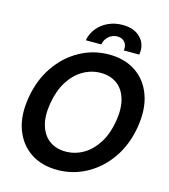

<svg xmlns="http://www.w3.org/2000/svg" viewBox="-134 -1037 1016 1154"><g transform="rotate(15 374.0 -460.0)"><path d="M329.6 11.7Q231.9 11.7 162.8 -34.7Q93.8 -81.1 63.2 -165.3Q32.7 -249.5 51.8 -363.3Q70.8 -477.5 129.2 -562Q187.5 -646.5 272 -692.9Q356.4 -739.3 454.1 -739.3Q551.3 -739.3 620.4 -692.9Q689.5 -646.5 719.7 -562Q750 -477.5 731.4 -363.3Q712.4 -249.5 654.1 -165Q595.7 -80.6 511.2 -34.4Q426.8 11.7 329.6 11.7ZM349.6 -107.9Q408.2 -107.9 459.5 -137.7Q510.7 -167.5 546.9 -224.6Q583 -281.7 596.7 -363.3Q609.9 -445.3 592.8 -502.7Q575.7 -560.1 534.2 -589.8Q492.7 -619.6 434.1 -619.6Q375.5 -619.6 324 -589.8Q272.5 -560.1 236.3 -502.7Q200.2 -445.3 186.5 -363.3Q172.9 -281.7 190.4 -224.6Q208 -167.5 249.3 -137.7Q290.5 -107.9 349.6 -107.9ZM294.9 -785.6Q302.2 -828.1 329.1 -861.3Q356 -894.5 396.7 -913.3Q437.5 -932.1 485.8 -932.1Q558.1 -932.1 598.1 -890.9Q638.2 -849.6 627.4 -785.6H531.2Q536.1 -816.4 519.8 -836.7Q503.4 -856.9 473.1 -856.9Q442.4 -856.9 419.4 -836.7Q396.5 -816.4 391.1 -785.6Z"/></g></svg>

Font: Inter Display Semi Bold
Style: Italic
Weight: 600
Italic angle: -9.39999°
Designer: Rasmus Andersson
Foundry: rsms
Version: Version 4.000;git-4fc901f